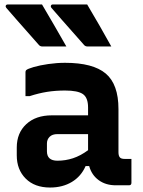

<svg xmlns="http://www.w3.org/2000/svg" viewBox="-20 -829 640 859"><path d="M168 -809Q196 -762 223 -715Q250 -668 277 -621H170Q159 -621 153 -629Q124 -662 100.5 -688.5Q77 -715 55 -740Q33 -765 8 -794Q4 -799 6 -804Q8 -809 15 -809ZM370 -809Q398 -762 425 -715Q452 -668 478 -621H372Q361 -621 355 -629Q326 -662 302.5 -688.5Q279 -715 257 -740Q235 -765 210 -794Q206 -799 208 -804Q210 -809 216 -809ZM510 -341V-148Q510 -131 517 -124Q523 -118 538 -118H568V-11Q568 0 557 0H498Q453 0 421.5 -23Q390 -46 379 -86H363Q343 -40 301.5 -15Q260 10 204 10Q135 10 95 -30Q55 -70 55 -134V-169Q55 -234 97.5 -273.5Q140 -313 212 -313H374V-348Q374 -392 351 -408Q328 -424 271 -424Q228 -424 190.5 -418Q153 -412 113 -399H94V-506Q94 -512 97 -515Q103 -521 130.5 -529Q158 -537 196 -542.5Q234 -548 271 -548Q396 -548 453 -500Q510 -452 510 -341ZM190 -152Q190 -110 237 -110Q273 -110 306.5 -121Q340 -132 374 -157V-229H237Q214 -229 202 -217Q190 -205 190 -187Z"/></svg>

Font: Recursive Mn Lnr St
Style: Bold
Weight: 700
Monospace: yes
Version: Version 1.079;hotconv 1.0.112;makeotfexe 2.5.65598; ttfautoh